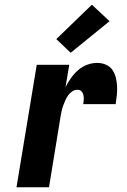

<svg xmlns="http://www.w3.org/2000/svg" viewBox="-20 -795 540 815"><path d="M50 0 136 -520H274L258 -425Q268 -445 281.5 -464Q295 -483 312.5 -498Q330 -513 351 -520.5Q372 -528 393 -528Q412 -528 429.5 -520.5Q447 -513 457 -498.5Q467 -484 471.5 -466Q476 -448 477 -429.5Q478 -411 476 -391.5Q474 -372 471 -353H333Q335 -363 335.5 -372.5Q336 -382 334 -391.5Q332 -401 325.5 -407.5Q319 -414 309 -414Q297 -414 286.5 -407Q276 -400 269 -390Q262 -380 257 -368.5Q252 -357 248 -346Q244 -335 241.5 -323.5Q239 -312 237 -300L188 0ZM280 -571 219 -629 370 -775 445 -705Z"/></svg>

Font: Iosevka Heavy Oblique
Style: Regular
Weight: 900
Italic angle: -9°
Monospace: yes
Designer: Belleve Invis
Foundry: Belleve Invis
Version: Version 32.5.0; ttfautohint (v1.8.4)